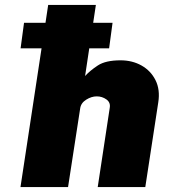

<svg xmlns="http://www.w3.org/2000/svg" viewBox="-20 -763 698 783"><path d="M63.5 0 149.5 -566H64L78 -670H165.5L176.5 -743H371L360 -670H439L425 -566H344L327 -453Q347.5 -475.5 379.2 -496.2Q411 -517 471.5 -517Q519.5 -517 557.2 -495.8Q595 -474.5 614.2 -436Q633.5 -397.5 625.5 -346L572.5 0H378.5L427.5 -323Q431.5 -345 414 -357.5Q396.5 -370 374.5 -370Q353 -370 331.5 -356.5Q310 -343 307 -321L257.5 0Z"/></svg>

Font: Public Sans Black
Style: Italic
Weight: 900
Italic angle: -8°
Designer: The Public Sans project authors (U.S. Web Design System). Libre Franklin designed by Pablo Impallari and Rodrigo Fuenzal
Version: Version 1.007; ttfautohint (v1.8.1) -l 8 -r 50 -G 200 -x 14 